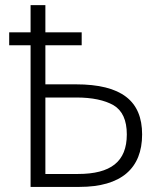

<svg xmlns="http://www.w3.org/2000/svg" viewBox="-20 -734 631 754"><path d="M100.1 -713.9V-606.9H16.1V-556.2H100.1V0H292C456.1 0 538.1 -72.8 538.1 -206.1C538.1 -336.9 458 -402.8 277.8 -402.8H158.2V-556.2H300.8V-606.9H158.2V-713.9ZM279.8 -351.1C341.8 -351.1 390.6 -340.8 425.8 -320.8C460.4 -300.3 478 -262.2 478 -206.1C478 -99.1 415 -50.8 286.1 -50.8H158.2V-351.1Z"/></svg>

Font: Noto Reveo Sans
Style: Regular
Weight: 300
Designer: Monotype Design Team
Foundry: Monotype Imaging Inc.
Version: Version 2.007